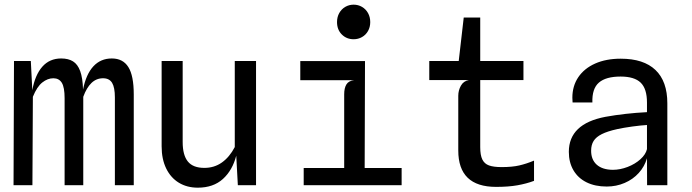

<svg xmlns="http://www.w3.org/2000/svg" viewBox="-20 -814 3040 844"><path d="M568 -398.5V0H485V-386Q485 -429.5 472.8 -449.8Q460.5 -470 433 -470Q403.5 -470 382 -449.2Q360.5 -428.5 346 -388.5V0H264V-382.5Q264 -430 251.8 -450Q239.5 -470 214.5 -470Q189.5 -470 166 -451.5Q142.5 -433 124.5 -388.5L122.5 0H39.5L41.5 -546H115.5L122 -417.5Q134 -484.5 166 -520.8Q198 -557 249 -557Q280.5 -557 301 -544.2Q321.5 -531.5 332.5 -501.5Q343.5 -471.5 345 -420.5Q358.5 -488 390.5 -522.5Q422.5 -557 471.5 -557Q520.5 -557 544.2 -519.2Q568 -481.5 568 -398.5Z M1012 -546H1105.5V0H1025.5L1018.5 -129.5Q1002 -65.5 959.8 -27.2Q917.5 11 849.5 11Q802 11 766.2 -10.8Q730.5 -32.5 710.5 -73.5Q690.5 -114.5 690.5 -171V-546H783V-190Q783 -132 805.8 -104Q828.5 -76 878.5 -76Q922 -76 955.5 -99.8Q989 -123.5 1012 -167.5Z M1461.5 -717Q1461.5 -739 1471.2 -756.5Q1481 -774 1497.8 -783.8Q1514.5 -793.5 1534.5 -793.5Q1554.5 -793.5 1571.2 -783.8Q1588 -774 1597.8 -756.5Q1607.5 -739 1607.5 -717Q1607.5 -695 1597.8 -677.8Q1588 -660.5 1571.2 -651Q1554.5 -641.5 1534.5 -641.5Q1503.5 -641.5 1482.5 -662.5Q1461.5 -683.5 1461.5 -717ZM1583 -75.5H1745.5V0H1315V-75.5H1493V-399.5Q1493 -427 1502.8 -443Q1512.5 -459 1537 -461.5H1300V-545.5H1584.5Z M2327.5 -108V-19Q2294 -6.5 2254.5 0.5Q2215 7.5 2160.5 7.5Q1994.5 7.5 1994.5 -152.5V-393Q1994.5 -416.5 2006 -437.2Q2017.5 -458 2041 -462H1867V-546H1996.5L2018.5 -737H2091V-546H2281V-462H2091V-167Q2091 -132 2100.2 -113Q2109.5 -94 2129.5 -86.8Q2149.5 -79.5 2185 -79.5Q2231.5 -79.5 2262.8 -86.8Q2294 -94 2327.5 -108Z M2480.5 -146.5Q2480.5 -270 2641.5 -300.5Q2727.5 -316 2824 -321V-363Q2824 -424 2796.2 -450.8Q2768.5 -477.5 2708 -477.5Q2643.5 -477.5 2612.8 -451Q2582 -424.5 2584 -363.5H2497Q2496 -377.5 2496 -384.5Q2496 -436 2522.2 -474.8Q2548.5 -513.5 2596.5 -534.8Q2644.5 -556 2708.5 -556Q2809.5 -556 2861.5 -506.2Q2913.5 -456.5 2913.5 -360V0H2824.5L2824 -118.5Q2813.5 -82 2788 -53.8Q2762.5 -25.5 2725.8 -9.8Q2689 6 2647 6Q2596 6 2558.5 -12.5Q2521 -31 2500.8 -65.5Q2480.5 -100 2480.5 -146.5ZM2824 -158.5V-264.5Q2797.5 -263 2759.2 -257.8Q2721 -252.5 2693.5 -246.5Q2650.5 -237 2625.5 -224.5Q2600.5 -212 2589.5 -194.5Q2578.5 -177 2578.5 -151.5Q2578.5 -112 2603.2 -90Q2628 -68 2673.5 -67.5Q2706 -67.5 2739 -80.2Q2772 -93 2795.2 -114Q2818.5 -135 2824 -158.5Z"/></svg>

Font: SplineSansMono30
Style: Regular
Weight: 400
Designer: Eben Sorkin, Mirko Velimirovic
Foundry: Sorkin Type
Version: Version 1.000